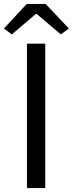

<svg xmlns="http://www.w3.org/2000/svg" viewBox="-37 -956 370 976"><path d="M100 0V-734H193V0ZM23 -781 -17 -811 99 -936H195L313 -811L272 -781L150 -885H145Z"/></svg>

Font: Noto Sans SC
Style: Regular
Weight: 400
Designer: Ryoko NISHIZUKA  (kana, bopomofo & ideographs); Paul D. Hunt (Latin, Greek & Cyrillic); Sandoll Communications , Soo-you
Foundry: Adobe
Version: Version 2.002;hotconv 1.0.116;makeotfexe 2.5.65601